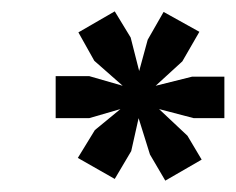

<svg xmlns="http://www.w3.org/2000/svg" viewBox="-20 -751 415 338"><path d="M182 -731 210 -685 225 -626 240 -681 268 -730 331 -695 301 -643 254 -600 318 -616H375V-543H321L260 -559L310 -512L335 -470L271 -433L244 -479L224 -543L211 -485L182 -436L117 -473L147 -522L192 -559L137 -543H78V-617H137L196 -600L146 -644L118 -694Z"/></svg>

Font: PT Sans
Style: Bold Italic
Weight: 700
Italic angle: -12°
Designer: A.Korolkova, O.Umpeleva, V.Yefimov
Foundry: ParaType Ltd
Version: Version 2.003W OFL